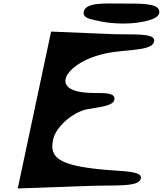

<svg xmlns="http://www.w3.org/2000/svg" viewBox="-20 -1026 918 1082"><path d="M470 22C633 16 765 30 774 -21C781 -65 669 -59 542 -72C309 -96 258 -140 279 -239C294 -310 388 -393 469 -410C529 -422 632 -427 625 -473C620 -510 546 -499 478 -503C363 -509 340 -550 351 -586C366 -638 465 -714 630 -734C730 -747 846 -745 849 -796C851 -842 736 -829 603 -834L268 -848L80 36ZM827 -914C841 -919 884 -932 877 -966C869 -1008 775 -1006 663 -1006C571 -1006 463 -1014 452 -960C445 -926 487 -919 512 -913C611 -887 741 -886 827 -914Z"/></svg>

Font: Venom Sans
Style: BdObl
Weight: 700
Version: Version 1.001